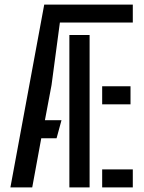

<svg xmlns="http://www.w3.org/2000/svg" viewBox="-20 -820 629 840"><path d="M25.5 0 173.5 -800H561V-721.5H242L205.5 -448L176.5 -294H249L227.5 -215H160.5L121 0ZM283.5 0V-667H372V0ZM427 -363.5V-442.5H551V-363.5ZM427 0V-79H561V0Z"/></svg>

Font: Big Shoulders Stencil Text Medium
Style: Regular
Weight: 500
Designer: Patric King
Foundry: XO Type Co
Version: Version 1.000